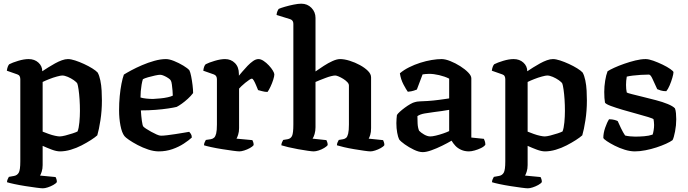

<svg xmlns="http://www.w3.org/2000/svg" viewBox="-20 -820 3729 1040"><path d="M212 200Q203 200 176.5 196.5Q150 193 118 188Q86 183 58 177Q30 171 18 167Q18 159 21.5 151Q25 143 28 138L56 133Q73 130 81.5 115.5Q90 101 90 54V-391Q90 -400 86.5 -407Q83 -414 74 -417L17 -437Q19 -451 22.5 -459.5Q26 -468 30 -472Q47 -481 78.5 -490.5Q110 -500 135 -500Q167 -500 188 -481Q209 -462 209 -434Q224 -444 241.5 -455Q259 -466 278 -476.5Q297 -487 315 -493.5Q333 -500 348 -500Q364 -500 387 -492.5Q410 -485 435 -473.5Q460 -462 480 -449.5Q500 -437 509 -427Q518 -411 523.5 -384.5Q529 -358 530.5 -329Q532 -300 532 -276Q532 -220 524 -168.5Q516 -117 507 -87Q495 -76 472.5 -61.5Q450 -47 422 -32.5Q394 -18 363.5 -9Q333 0 305 0Q286 0 260.5 -9.5Q235 -19 211 -30V74Q211 94 206 109.5Q201 125 197 131L281 139Q283 142 285.5 149.5Q288 157 288 166Q283 174 268.5 182Q254 190 238.5 195Q223 200 212 200ZM303 -81Q314 -81 334 -86Q354 -91 373.5 -97.5Q393 -104 400 -108Q407 -125 410 -157.5Q413 -190 413 -219Q413 -251 411 -281.5Q409 -312 405.5 -335.5Q402 -359 399 -367Q395 -375 380 -385.5Q365 -396 347.5 -403.5Q330 -411 317 -411Q309 -411 288.5 -405.5Q268 -400 246.5 -391.5Q225 -383 211 -376V-107Q226 -101 244 -94.5Q262 -88 278.5 -84.5Q295 -81 303 -81Z M840 0Q813 0 783 -10Q753 -20 725.5 -34.5Q698 -49 678.5 -62.5Q659 -76 654 -83Q640 -101 632.5 -140Q625 -179 625 -222Q625 -262 628.5 -299Q632 -336 638 -366.5Q644 -397 651 -416Q665 -425 691 -439Q717 -453 749.5 -467Q782 -481 816 -490.5Q850 -500 879 -500Q897 -500 923 -489.5Q949 -479 973 -464.5Q997 -450 1006 -439Q1011 -429 1015.5 -406.5Q1020 -384 1023 -359Q1026 -334 1026 -316Q1014 -300 997.5 -285Q981 -270 965 -258.5Q949 -247 937 -241Q921 -237 891 -232.5Q861 -228 823 -225Q785 -222 743 -222Q745 -190 748.5 -165Q752 -140 756 -135Q759 -131 771 -123Q783 -115 798.5 -106.5Q814 -98 828.5 -91.5Q843 -85 852 -85Q865 -85 885.5 -87.5Q906 -90 929 -93.5Q952 -97 972.5 -100.5Q993 -104 1005 -106Q1009 -102 1014 -94.5Q1019 -87 1019 -75Q1003 -60 975.5 -42Q948 -24 913.5 -12Q879 0 840 0ZM809 -284Q828 -285 849 -287Q870 -289 888 -293Q906 -297 916 -302Q916 -313 914.5 -329.5Q913 -346 911 -362Q909 -378 905 -384Q903 -389 892 -396.5Q881 -404 868.5 -409.5Q856 -415 848 -415Q839 -415 820 -411Q801 -407 782 -401.5Q763 -396 754 -391Q750 -379 747 -361.5Q744 -344 742.5 -326Q741 -308 741 -292Q753 -288 772.5 -286Q792 -284 809 -284Z M1277 0Q1267 0 1241.5 -3.5Q1216 -7 1184 -12Q1152 -17 1124.5 -23Q1097 -29 1085 -33Q1085 -41 1088.5 -49Q1092 -57 1095 -62L1122 -66Q1133 -68 1140 -74.5Q1147 -81 1151 -97Q1155 -113 1155 -146V-391Q1155 -400 1151 -407Q1147 -414 1138 -417L1081 -437Q1083 -451 1086 -459Q1089 -467 1094 -472Q1111 -481 1143 -490.5Q1175 -500 1199 -500Q1231 -500 1252.5 -478.5Q1274 -457 1274 -420V-410Q1281 -418 1293.5 -433Q1306 -448 1321 -463.5Q1336 -479 1351 -489.5Q1366 -500 1380 -500Q1393 -500 1408 -490Q1423 -480 1436.5 -465.5Q1450 -451 1458 -437.5Q1466 -424 1466 -417Q1466 -407 1460 -388Q1454 -369 1445 -350Q1436 -331 1429 -322Q1415 -322 1400.5 -326Q1386 -330 1378 -332Q1373 -344 1367 -358.5Q1361 -373 1355 -383.5Q1349 -394 1344 -394Q1340 -394 1330 -387.5Q1320 -381 1308.5 -371.5Q1297 -362 1287.5 -353Q1278 -344 1275 -340V-126Q1275 -106 1270 -90.5Q1265 -75 1261 -69L1347 -61Q1349 -58 1351.5 -50.5Q1354 -43 1354 -34Q1348 -26 1333.5 -18Q1319 -10 1303 -5Q1287 0 1277 0Z M1679 0Q1670 0 1646 -3.5Q1622 -7 1594 -12Q1566 -17 1541 -23Q1516 -29 1504 -33Q1504 -41 1507.5 -49Q1511 -57 1514 -62L1538 -66Q1555 -69 1562 -84Q1569 -99 1569 -146V-691Q1569 -700 1565 -706.5Q1561 -713 1552 -716L1478 -739Q1479 -751 1483 -760Q1487 -769 1490 -772Q1501 -777 1523.5 -783.5Q1546 -790 1570.5 -795Q1595 -800 1612 -800Q1645 -800 1667 -777.5Q1689 -755 1689 -723V-433Q1709 -447 1733.5 -463Q1758 -479 1781.5 -489.5Q1805 -500 1822 -500Q1845 -500 1874 -491Q1903 -482 1929.5 -467.5Q1956 -453 1973 -436Q1990 -419 1990 -401V-126Q1990 -104 1985.5 -89.5Q1981 -75 1977 -69L2055 -61Q2057 -57 2059.5 -50Q2062 -43 2062 -34Q2057 -26 2042.5 -18Q2028 -10 2012.5 -5Q1997 0 1987 0Q1977 0 1952.5 -3.5Q1928 -7 1898 -12Q1868 -17 1842.5 -23Q1817 -29 1805 -33Q1805 -41 1808.5 -49Q1812 -57 1815 -62L1839 -66Q1849 -68 1855.5 -74Q1862 -80 1866 -96.5Q1870 -113 1870 -146V-357Q1870 -366 1861 -375.5Q1852 -385 1839 -393Q1826 -401 1814 -406Q1802 -411 1796 -411Q1788 -411 1773.5 -407.5Q1759 -404 1742.5 -397.5Q1726 -391 1711.5 -385.5Q1697 -380 1689 -376V-131Q1689 -111 1684 -94Q1679 -77 1673 -69L1748 -61Q1750 -57 1752.5 -50Q1755 -43 1755 -34Q1750 -27 1736 -18.5Q1722 -10 1706 -5Q1690 0 1679 0Z M2270 4Q2249 4 2222 -9Q2195 -22 2172.5 -38Q2150 -54 2142 -65Q2136 -77 2131.5 -101Q2127 -125 2127 -153Q2127 -166 2128 -177Q2129 -188 2130 -197Q2134 -204 2145.5 -214.5Q2157 -225 2172.5 -236.5Q2188 -248 2203 -256.5Q2218 -265 2228 -267Q2236 -270 2255 -271Q2274 -272 2297 -273Q2312 -274 2327 -275.5Q2342 -277 2357 -279Q2372 -281 2386 -283Q2400 -285 2413 -287V-394Q2389 -406 2359 -413Q2329 -420 2305 -420Q2296 -420 2285.5 -419Q2275 -418 2269 -417L2238 -335Q2233 -333 2221.5 -329Q2210 -325 2189 -323Q2180 -335 2165.5 -362.5Q2151 -390 2146 -423Q2167 -441 2196 -455.5Q2225 -470 2256.5 -480Q2288 -490 2318 -495Q2348 -500 2372 -500Q2392 -500 2419.5 -489Q2447 -478 2473 -461.5Q2499 -445 2516 -427.5Q2533 -410 2533 -396V-75L2601 -68Q2603 -64 2606 -55.5Q2609 -47 2609 -36Q2602 -26 2585.5 -18Q2569 -10 2551 -5Q2533 0 2520 0Q2497 0 2478 -8.5Q2459 -17 2446.5 -30.5Q2434 -44 2426 -58Q2404 -45 2374.5 -30.5Q2345 -16 2317 -6Q2289 4 2270 4ZM2311 -81Q2322 -81 2341 -85.5Q2360 -90 2380.5 -97Q2401 -104 2413 -110V-225Q2394 -222 2372.5 -218.5Q2351 -215 2331 -213Q2306 -210 2280.5 -205.5Q2255 -201 2241 -191Q2241 -175 2242 -152Q2243 -129 2250 -112Q2259 -102 2277 -91.5Q2295 -81 2311 -81Z M2839 200Q2830 200 2803.5 196.5Q2777 193 2745 188Q2713 183 2685 177Q2657 171 2645 167Q2645 159 2648.5 151Q2652 143 2655 138L2683 133Q2700 130 2708.5 115.5Q2717 101 2717 54V-391Q2717 -400 2713.5 -407Q2710 -414 2701 -417L2644 -437Q2646 -451 2649.5 -459.5Q2653 -468 2657 -472Q2674 -481 2705.5 -490.5Q2737 -500 2762 -500Q2794 -500 2815 -481Q2836 -462 2836 -434Q2851 -444 2868.5 -455Q2886 -466 2905 -476.5Q2924 -487 2942 -493.5Q2960 -500 2975 -500Q2991 -500 3014 -492.5Q3037 -485 3062 -473.5Q3087 -462 3107 -449.5Q3127 -437 3136 -427Q3145 -411 3150.5 -384.5Q3156 -358 3157.5 -329Q3159 -300 3159 -276Q3159 -220 3151 -168.5Q3143 -117 3134 -87Q3122 -76 3099.5 -61.5Q3077 -47 3049 -32.5Q3021 -18 2990.5 -9Q2960 0 2932 0Q2913 0 2887.5 -9.5Q2862 -19 2838 -30V74Q2838 94 2833 109.5Q2828 125 2824 131L2908 139Q2910 142 2912.5 149.5Q2915 157 2915 166Q2910 174 2895.5 182Q2881 190 2865.5 195Q2850 200 2839 200ZM2930 -81Q2941 -81 2961 -86Q2981 -91 3000.5 -97.5Q3020 -104 3027 -108Q3034 -125 3037 -157.5Q3040 -190 3040 -219Q3040 -251 3038 -281.5Q3036 -312 3032.5 -335.5Q3029 -359 3026 -367Q3022 -375 3007 -385.5Q2992 -396 2974.5 -403.5Q2957 -411 2944 -411Q2936 -411 2915.5 -405.5Q2895 -400 2873.5 -391.5Q2852 -383 2838 -376V-107Q2853 -101 2871 -94.5Q2889 -88 2905.5 -84.5Q2922 -81 2930 -81Z M3419 0Q3393 0 3364 -9Q3335 -18 3309.5 -31Q3284 -44 3267 -55.5Q3250 -67 3248 -73Q3248 -99 3258 -128Q3268 -157 3279 -174Q3296 -174 3308.5 -170.5Q3321 -167 3326 -164Q3332 -150 3343.5 -126Q3355 -102 3366 -86Q3377 -83 3393 -81.5Q3409 -80 3421 -80Q3443 -80 3469 -82Q3495 -84 3515 -91Q3518 -99 3520.5 -114Q3523 -129 3523 -143Q3523 -151 3522 -160Q3521 -169 3520 -174Q3517 -178 3491 -186Q3465 -194 3428 -204Q3391 -214 3353.5 -225Q3316 -236 3289 -246Q3262 -256 3257 -264Q3255 -275 3254 -290Q3253 -305 3253 -322Q3253 -352 3258 -383Q3263 -414 3271 -434Q3283 -442 3307 -453Q3331 -464 3361 -474.5Q3391 -485 3421.5 -492.5Q3452 -500 3477 -500Q3494 -500 3519 -491Q3544 -482 3569 -470Q3594 -458 3611 -446Q3628 -434 3628 -429Q3628 -420 3622 -399Q3616 -378 3607 -357Q3598 -336 3589 -326Q3572 -326 3559 -330Q3546 -334 3540 -337Q3525 -369 3514.5 -392.5Q3504 -416 3495 -416Q3475 -416 3451 -414.5Q3427 -413 3407 -410.5Q3387 -408 3375 -405Q3373 -395 3372 -382.5Q3371 -370 3371 -360Q3371 -348 3372 -338Q3373 -328 3375 -319Q3379 -316 3403 -310Q3427 -304 3461.5 -295.5Q3496 -287 3532.5 -277.5Q3569 -268 3597 -256.5Q3625 -245 3636 -233Q3640 -223 3641.5 -206.5Q3643 -190 3643 -174Q3643 -141 3636.5 -107.5Q3630 -74 3623 -61Q3611 -52 3588 -41.5Q3565 -31 3536 -21.5Q3507 -12 3476 -6Q3445 0 3419 0Z"/></svg>

Font: Texturina Medium 12pt SemiBold
Style: Regular
Weight: 600
Version: Version 1.002